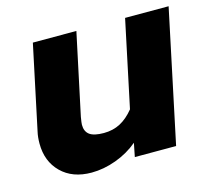

<svg xmlns="http://www.w3.org/2000/svg" viewBox="-84 -635 826 750"><g transform="rotate(-15 328.5 -260.0)"><path d="M31 -147Q31 -174 36 -195L108 -535H284L214 -206Q210 -182 210 -175Q210 -148 227.5 -135Q245 -122 285 -122Q322 -122 351.5 -137.5Q381 -153 407 -185L481 -535H657L544 0H377L388 -55Q349 -22 298.5 -3.5Q248 15 199 15Q122 15 76.5 -30Q31 -75 31 -147Z"/></g></svg>

Font: Prompt
Style: Bold Italic
Weight: 700
Italic angle: -12°
Designer: Katatrad Team
Foundry: CadsonDemak
Version: Version 1.001